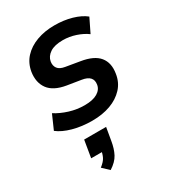

<svg xmlns="http://www.w3.org/2000/svg" viewBox="-192 -614 885 992"><g transform="rotate(-30 250.5 -118.5)"><path d="M217 10Q155 10 102.5 -4.5Q50 -19 18 -44L55 -128Q90 -106 133.5 -92.5Q177 -79 223 -79Q272 -79 299.5 -95.5Q327 -112 331 -140Q335 -165 321 -180.5Q307 -196 274 -201L193 -214Q120 -226 90.5 -266Q61 -306 70 -366Q78 -414 108.5 -447Q139 -480 186.5 -497.5Q234 -515 292 -515Q348 -515 395 -501.5Q442 -488 472 -464L432 -382Q405 -402 367.5 -414.5Q330 -427 292 -427Q242 -427 215 -409Q188 -391 183 -363Q179 -339 191 -322.5Q203 -306 234 -301L317 -287Q392 -275 422.5 -237.5Q453 -200 443 -140Q436 -92 405 -58.5Q374 -25 326 -7.5Q278 10 217 10ZM171 278 133 242Q159 222 168 203.5Q177 185 181 160L206 175H114L131 73H262L249 149Q242 192 226 222.5Q210 253 171 278Z"/></g></svg>

Font: Mulish ExtraLight
Style: Bold Italic
Weight: 700
Italic angle: -9°
Version: Version 3.603